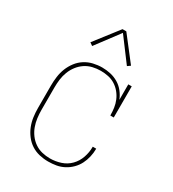

<svg xmlns="http://www.w3.org/2000/svg" viewBox="-185 -857 870 966"><g transform="rotate(30 250.0 -374.0)"><path d="M247 8Q221 8 195.5 2Q170 -4 148.5 -18Q127 -32 111 -53Q95 -74 85.5 -98Q76 -122 72.5 -148Q69 -174 69 -200V-330Q69 -356 72.5 -382Q76 -408 85.5 -432Q95 -456 111 -477Q127 -498 149 -512Q171 -526 196.5 -532Q222 -538 248 -538Q273 -538 297 -532.5Q321 -527 342 -514.5Q363 -502 378.5 -482.5Q394 -463 403 -440V-530H423V-349H403Q403 -371 400 -392.5Q397 -414 388.5 -434Q380 -454 366 -471Q352 -488 333.5 -499.5Q315 -511 293.5 -515.5Q272 -520 250 -520Q250 -520 250 -520Q250 -520 250 -520Q226 -520 203 -514.5Q180 -509 160.5 -496Q141 -483 126.5 -464Q112 -445 103.5 -423Q95 -401 92 -377.5Q89 -354 89 -330V-200Q89 -177 92 -153.5Q95 -130 103 -108Q111 -86 125 -67Q139 -48 158.5 -34.5Q178 -21 201 -15.5Q224 -10 247 -10Q279 -10 309.5 -20Q340 -30 362 -52.5Q384 -75 394.5 -105.5Q405 -136 405 -167Q405 -168 405 -168Q405 -168 405 -169H425Q425 -168 425 -167.5Q425 -167 425 -167Q425 -144 419.5 -120.5Q414 -97 403.5 -76.5Q393 -56 376 -39Q359 -22 338 -11Q317 0 294 4Q271 8 247 8ZM351 -606 250 -741 245 -734 149 -606 132 -618 239 -756H261L368 -618Z"/></g></svg>

Font: Iosevka Slab Thin
Style: Regular
Weight: 100
Monospace: yes
Designer: Belleve Invis
Foundry: Belleve Invis
Version: Version 11.1.0; ttfautohint (v1.8.3)